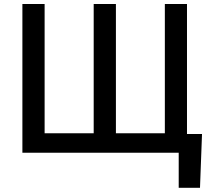

<svg xmlns="http://www.w3.org/2000/svg" viewBox="-20 -747 1049 939"><path d="M89.5 -727.3H198.2V-95.2H438.2V-727.3H546.9V-95.2H786.2V-727.3H894.5V-91.6H968L958.1 171.5H854V0H89.5Z"/></svg>

Font: Cannonade Med
Style: Regular
Weight: 500
Designer: Rasmus Andersson
Foundry: rsms
Version: Version 3.012;git-f93a4a705